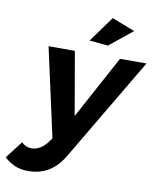

<svg xmlns="http://www.w3.org/2000/svg" viewBox="-193 -843 918 1122"><g transform="rotate(10 266.5 -282.0)"><path d="M624 -538 267 65Q227 136 173.5 168.5Q120 201 51 201Q7 201 -26 187Q-59 173 -91 145L-12 42Q14 67 48 67Q97 67 138 17L159 -11L43 -538H199L264 -163L467 -538ZM384 -765 520 -712 384 -602 273 -612Z"/></g></svg>

Font: Gontserrat SemiBold
Style: Italic
Weight: 600
Italic angle: -11.3°
Designer: Julieta Ulanovsky
Foundry: Julieta Ulanovsky
Version: Version 6.001